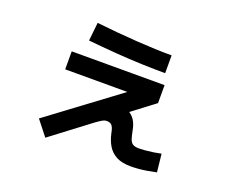

<svg xmlns="http://www.w3.org/2000/svg" viewBox="-110 -795 1220 1024"><g transform="rotate(20 500.0 -283.5)"><path d="M230 52 163 -33 621 -374 631 -327H205V-429H732V-327L518 -165L460 -176Q464 -208 485.5 -226.5Q507 -245 541 -245Q574 -245 597 -233.5Q620 -222 634.5 -199Q649 -176 655 -141Q660 -116 665.5 -98.5Q671 -81 683 -73Q695 -65 719 -65Q733 -65 755.5 -67Q778 -69 801 -72.5Q824 -76 842 -80L853 22Q830 27 804 31.5Q778 36 754 38Q730 40 710 40Q659 40 627.5 23Q596 6 578.5 -23.5Q561 -53 553 -91Q550 -107 545.5 -119Q541 -131 532.5 -137.5Q524 -144 508 -144Q496 -144 484.5 -137.5Q473 -131 452 -116ZM713 -490Q654 -490 581.5 -492.5Q509 -495 429.5 -501Q350 -507 272 -515L283 -619Q400 -606 512 -598.5Q624 -591 713 -591Z"/></g></svg>

Font: M PLUS 1 Thin SemiBold
Style: Regular
Weight: 600
Version: Version 1.001